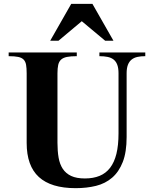

<svg xmlns="http://www.w3.org/2000/svg" viewBox="-20 -960 791 995"><path d="M524.9 -749 403.8 -850.1 283.2 -749H240.2L349.1 -939.9H459L567.9 -749ZM732.9 -668.9Q710 -668.9 692.1 -665Q674.3 -661.1 661.9 -651.1Q649.4 -641.1 642.8 -623.8Q636.2 -606.4 636.2 -580.1V-250Q636.2 -171.4 616.2 -120.4Q596.2 -69.3 561 -39.1Q525.9 -8.8 477.5 3.2Q429.2 15.1 372.1 15.1Q244.6 15.1 181.4 -42.7Q118.2 -100.6 118.2 -219.2V-580.1Q118.2 -606.4 115.2 -623.8Q112.3 -641.1 102.5 -651.1Q92.8 -661.1 74.5 -665Q56.2 -668.9 24.9 -668.9V-688H377.9V-668.9Q346.7 -668.9 327.1 -665Q307.6 -661.1 296.6 -651.1Q285.6 -641.1 281.7 -623.8Q277.8 -606.4 277.8 -580.1V-220.2Q277.8 -177.2 283.7 -143.1Q289.6 -108.9 305.4 -85Q321.3 -61 348.9 -48.1Q376.5 -35.2 419.9 -35.2Q463.4 -35.2 496.1 -48.6Q528.8 -62 550.5 -90.3Q572.3 -118.7 583.3 -162.8Q594.2 -207 594.2 -269V-580.1Q594.2 -606.4 587.9 -623.8Q581.5 -641.1 569.1 -651.1Q556.6 -661.1 538.1 -665Q519.5 -668.9 495.1 -668.9V-688H732.9Z"/></svg>

Font: Tai Heritage Pro
Style: Bold
Weight: 700
Designer: Faah Baccam, Walt Agee, Victor Gaultney, Annie Olsen, Eric Hays
Foundry: SIL International
Version: Version 2.600